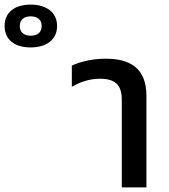

<svg xmlns="http://www.w3.org/2000/svg" viewBox="-299 -814 734 834"><path d="M-166 -608C-97 -608 -51 -642 -51 -701C-51 -760 -97 -794 -166 -794C-236 -794 -279 -760 -279 -701C-279 -642 -236 -608 -166 -608ZM-166 -659C-196 -659 -213 -675 -213 -701C-213 -727 -196 -743 -166 -743C-135 -743 -118 -727 -118 -701C-118 -675 -135 -659 -166 -659ZM230 0H337V-398C337 -517 267 -559 161 -559C92 -559 41 -542 13 -529V-437C50 -458 89 -472 136 -472C203 -472 230 -443 230 -381Z"/></svg>

Font: Noto Sans Thai Medium
Style: Regular
Weight: 500
Designer: Monotype Design Team
Foundry: Monotype Imaging Inc.
Version: Version 1.901